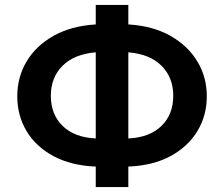

<svg xmlns="http://www.w3.org/2000/svg" viewBox="-20 -758 908 778"><path d="M368 0V-83Q268 -87 196.5 -125.5Q125 -164 87.5 -227Q50 -290 50 -368Q50 -445 87.5 -508.5Q125 -572 196.5 -612.5Q268 -653 368 -659V-738H500V-659Q600 -653 671 -612.5Q742 -572 780 -508.5Q818 -445 818 -368Q818 -290 780 -227Q742 -164 671 -125.5Q600 -87 500 -83V0ZM368 -197V-546Q281 -539 233.5 -491.5Q186 -444 186 -370Q186 -294 234 -247.5Q282 -201 368 -197ZM500 -197Q586 -201 634 -247.5Q682 -294 682 -370Q682 -444 634.5 -491.5Q587 -539 500 -546Z"/></svg>

Font: Ubuntu Sans
Style: Bold
Weight: 700
Designer: Dalton Maag Ltd
Foundry: Dalton Maag Ltd
Version: Version 1.006; ttfautohint (v1.8.4.7-5d5b)